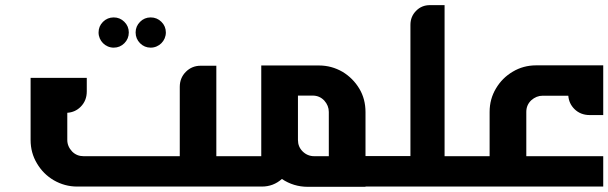

<svg xmlns="http://www.w3.org/2000/svg" viewBox="-20 -720 2348 741"><path d="M814.9 0V-466.3H754.4C731.9 -466.3 712.9 -458.5 697.3 -442.9C681.6 -427.2 673.8 -407.7 673.8 -384.8V-117.2H302.2C285.2 -117.2 270.5 -123 258.3 -135.3C246.1 -148.4 239.7 -163.1 239.7 -179.7V-284.7C260.3 -286.1 277.3 -293.9 291 -307.6C307.1 -323.7 314.9 -343.3 314.9 -367.2V-419.4H98.1V-179.7C98.1 -146.5 106.4 -116.2 122.6 -89.4C138.7 -62 160.2 -40.5 187.5 -24.4C215.3 -8.3 245.6 0 277.8 0ZM418.9 -652.8C435.1 -652.8 448.7 -647 460 -635.7C471.2 -624.5 477.1 -610.8 477.1 -594.7C477.1 -578.6 471.2 -564.5 460 -553.2C448.7 -542 435.1 -536.1 418.9 -536.1C386.7 -536.1 360.4 -562.5 360.4 -594.7C360.4 -610.8 366.2 -624.5 377.4 -635.7C388.7 -647 402.8 -652.8 418.9 -652.8ZM561.5 -652.8C577.6 -652.8 591.8 -647 603 -635.7C614.3 -624.5 620.1 -610.8 620.1 -594.7C620.1 -562.5 593.8 -536.1 561.5 -536.1C545.4 -536.1 531.7 -542 520.5 -553.2C509.3 -564.5 503.4 -578.6 503.4 -594.7C503.4 -610.8 509.3 -624.5 520.5 -635.7C531.7 -647 545.4 -652.8 561.5 -652.8Z M1366.7 -377.9C1350.6 -404.8 1328.6 -426.8 1301.8 -442.9C1273.9 -459 1243.7 -467.3 1210.9 -467.3H988.3V-117.2H808.6V0H990.7C1020.5 0 1045.9 -9.8 1067.9 -29.3C1097.7 -9.3 1131.3 1 1168 1H1390.6V-287.6C1390.6 -320.8 1382.8 -351.1 1366.7 -377.9ZM1192.4 -117.2C1175.3 -117.2 1160.2 -123.5 1147.9 -135.7C1135.7 -147.9 1129.9 -162.6 1129.9 -179.7V-351.1H1186.5C1204.6 -351.1 1219.2 -344.7 1231.4 -332C1243.2 -318.8 1249 -304.2 1249 -288.1V-117.2Z M1384.8 0H1695.8V-700.2H1639.2C1618.2 -700.2 1600.1 -692.9 1585.9 -678.2C1571.3 -663.6 1564 -645.5 1564 -624V-117.7H1384.8Z M1689.9 0H2308.1V-117.2H2011.2V-288.1C2011.2 -306.2 2017.6 -320.8 2030.3 -333C2043.5 -344.7 2058.1 -350.6 2074.2 -350.6H2173.3C2174.8 -330.6 2182.6 -313.5 2196.8 -299.3C2212.4 -283.7 2232.4 -275.9 2256.3 -275.9H2308.1V-467.8H2049.3C2016.1 -467.8 1985.8 -459.5 1959 -443.4C1931.6 -427.2 1910.2 -405.8 1894 -378.4C1877.9 -351.6 1869.6 -321.3 1869.6 -288.1V-117.2H1689.9Z"/></svg>

Font: Ya Modern Pro
Style: Bold
Weight: 700
Designer: Yahyaalaswadi
Foundry: Yahyaalaswadi
Version: Version 1.000;September 23, 2024;FontCreator 15.0.0.2974 64-